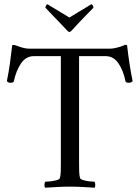

<svg xmlns="http://www.w3.org/2000/svg" viewBox="-20 -873 651 896"><path d="M304 -724Q301 -724 298 -726.5Q295 -729 292 -732Q273 -753 258 -768Q243 -783 228 -799Q213 -815 192 -837Q192 -842 195 -847.5Q198 -853 202 -853Q208 -849 224.5 -839Q241 -829 259.5 -818Q278 -807 291 -799Q304 -791 304 -791Q304 -791 316 -798.5Q328 -806 345.5 -816.5Q363 -827 379.5 -837Q396 -847 406 -853Q410 -853 413 -847.5Q416 -842 416 -837Q395 -815 380 -800Q365 -785 350.5 -769.5Q336 -754 316 -732Q313 -729 310 -726.5Q307 -724 304 -724ZM496 -646Q508 -646 527 -651Q546 -656 555 -660Q563 -664 566 -664Q569 -664 573 -662Q578 -617 584.5 -575Q591 -533 599 -494Q597 -492 592 -489Q587 -486 580 -487Q569 -487 566 -492Q556 -543 533 -577Q510 -611 473 -611H349V-113Q349 -91 349.5 -72Q350 -53 354 -41Q356 -36 370 -32Q384 -28 399.5 -26.5Q415 -25 421 -25Q424 -21 424.5 -11Q425 -1 421 3Q391 1 363.5 -0.5Q336 -2 307 -2Q279 -2 250 -0.5Q221 1 191 3Q187 -1 187.5 -11Q188 -21 191 -25Q197 -25 213 -26.5Q229 -28 243.5 -32Q258 -36 259 -41Q263 -53 263.5 -72Q264 -91 264 -113V-611H138Q101 -611 78 -577Q55 -543 44 -492Q41 -487 30 -487Q23 -486 18.5 -489Q14 -492 12 -494Q20 -533 26 -575Q32 -617 37 -662Q42 -664 49 -662.5Q56 -661 60 -659Q69 -655 85.5 -650.5Q102 -646 114 -646Z"/></svg>

Font: Amiri
Style: Regular
Weight: 400
Designer: Khaled Hosny
Version: Version 0.114